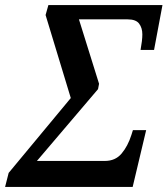

<svg xmlns="http://www.w3.org/2000/svg" viewBox="-43 -734 658 754"><path d="M-23 0H478L531 -223H479L473 -204Q459 -160 434.5 -131Q410 -102 369 -102H102L342 -384L346 -405L267 -658H458Q491 -658 503.5 -641Q516 -624 516 -599Q516 -576 509 -538H562L595 -714H147L136 -675L235 -349L-9 -55Z"/></svg>

Font: Noto Serif SemiCondensed Semi
Style: Italic
Weight: 600
Width: 4
Italic angle: -12°
Designer: Monotype Design Team
Foundry: Monotype Imaging Inc.
Version: Version 1.901